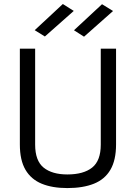

<svg xmlns="http://www.w3.org/2000/svg" viewBox="-20 -937 684 967"><path d="M319.2 10.2Q243.2 10.2 189.9 -11.8Q136.6 -33.8 108.3 -81.9Q80 -130 80 -209.7V-692H157V-208.5Q157 -127.7 199.5 -93Q242.1 -58.4 319.2 -58.4Q400.6 -58.4 444 -92.9Q487.5 -127.5 487.5 -208.5V-692H564.5V-209.7Q564.5 -130.6 536.2 -82.2Q507.9 -33.8 453.1 -11.8Q398.2 10.2 319.2 10.2ZM206 -753.2 154.8 -785 296.5 -916.8 351.5 -882ZM403.2 -752.2 352.6 -784.6 493.8 -915.8 549.4 -881.6Z"/></svg>

Font: Titillium Web
Style: Bold
Weight: 700
Designer: Mohamed Gaber, Accademia di Belle Arti di Urbino
Foundry: Kief Type Foundry, Accademia di Belle Arti di Urbino
Version: Version 3.000